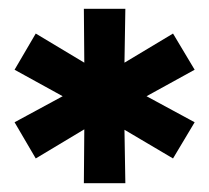

<svg xmlns="http://www.w3.org/2000/svg" viewBox="-20 -762 474 435"><path d="M312 -544 421 -485 372 -403 262 -468 264 -347H170L171 -469L61 -403L13 -485L122 -544L13 -604L61 -686L171 -620L170 -742H264L262 -620L372 -686L421 -604Z"/></svg>

Font: mBank
Style: Bold
Weight: 700
Designer: Julieta Ulanovsky
Foundry: Julieta Ulanovsky
Version: Version 7.200